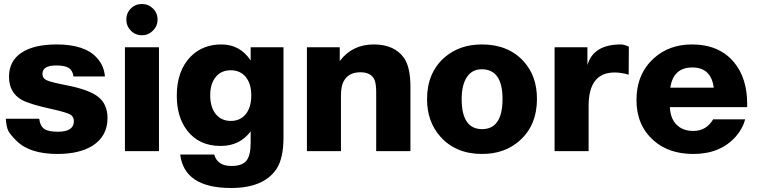

<svg xmlns="http://www.w3.org/2000/svg" viewBox="-20 -755 3780 959"><path d="M504 -373H347Q343 -403 323.5 -415.5Q304 -428 260 -428Q192 -428 192 -386Q192 -364 213.5 -354Q235 -344 313 -329Q426 -307 471.5 -270.5Q517 -234 517 -165Q517 -75 442 -27Q376 14 267 14Q129 14 63 -51Q31 -83 21.5 -101.5Q12 -120 9 -162H176Q180 -126 200.5 -111.5Q221 -97 269 -97Q349 -97 349 -150Q349 -173 330 -183.5Q311 -194 240 -210Q129 -234 89 -256Q25 -292 25 -372Q25 -450 87 -491.5Q149 -533 263 -533Q404 -533 464 -466Q500 -427 504 -373Z M774 -519V0H604V-519ZM689 -735Q721 -735 744 -712.5Q767 -690 767 -657Q767 -625 744 -602Q721 -579 689 -579Q656 -579 633.5 -602Q611 -625 611 -657Q611 -690 633.5 -712.5Q656 -735 689 -735Z M1396 -519V-69Q1396 36 1361 89Q1297 184 1134 184Q901 184 880 17H1050Q1066 74 1136 74Q1189 74 1210.5 48Q1232 22 1232 -42V-99Q1178 -26 1082 -26Q974 -26 915 -103Q863 -170 863 -277Q863 -401 932 -472Q992 -533 1086 -533Q1179 -533 1232 -453V-519ZM1132 -404Q1085 -404 1057.5 -370.5Q1030 -337 1030 -279Q1030 -220 1057.5 -185.5Q1085 -151 1133 -151Q1180 -151 1207.5 -185Q1235 -219 1235 -278Q1235 -337 1207.5 -370.5Q1180 -404 1132 -404Z M1677 -519V-450Q1739 -533 1847 -533Q1951 -533 1999 -464Q2030 -418 2030 -322V0H1859V-294Q1859 -335 1851 -355Q1835 -394 1780 -394Q1720 -394 1696 -348Q1683 -324 1683 -277V0H1513V-519Z M2388 14Q2257 14 2180 -72Q2113 -147 2113 -260Q2113 -390 2199 -467Q2274 -533 2387 -533Q2519 -533 2596 -448Q2662 -375 2662 -261Q2662 -130 2576 -53Q2501 14 2388 14ZM2386 -409Q2338 -409 2312 -370Q2286 -331 2286 -260Q2286 -110 2388 -110Q2490 -110 2490 -261Q2490 -409 2386 -409Z M3121 -522 3120 -382Q3083 -393 3050 -393Q2920 -393 2920 -226V0H2750V-519H2914V-430Q2944 -533 3081 -533Q3097 -533 3121 -522Z M3702 -159Q3690 -113 3656 -74Q3579 14 3443 14Q3320 14 3244 -54Q3159 -130 3159 -255Q3159 -386 3247 -465Q3323 -533 3436 -533Q3573 -533 3647 -443Q3712 -364 3712 -236Q3712 -227 3712 -220H3326Q3328 -164 3359 -132.5Q3390 -101 3443 -101Q3508 -101 3542 -159ZM3545 -317Q3532 -418 3438 -418Q3343 -418 3328 -317Z"/></svg>

Font: Almarai ExtraBold
Style: Regular
Weight: 800
Designer: Boutros International 2019
Foundry: Created by Boutros International 2019
Version: Version 1.10